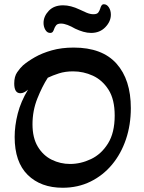

<svg xmlns="http://www.w3.org/2000/svg" viewBox="-20 -871 676 904"><path d="M216 -716Q202 -716 193.5 -730.5Q185 -745 185 -763Q185 -794 209.5 -820Q234 -846 277 -846Q313 -846 355 -826Q371 -818 388 -811Q405 -804 420 -804Q437 -804 443 -812.5Q449 -821 452 -831Q454 -839 458 -845Q462 -851 469 -851Q483 -851 492.5 -836.5Q502 -822 502 -802Q502 -770 476 -743Q450 -716 409 -716Q391 -716 372 -721.5Q353 -727 334 -736Q315 -747 298 -753.5Q281 -760 267 -760Q251 -760 244.5 -752Q238 -744 235 -735Q233 -728 229 -722Q225 -716 216 -716ZM275 13Q172 13 110.5 -47.5Q49 -108 49 -226Q49 -279 63.5 -336Q78 -393 112 -449Q93 -432 76 -432Q47 -432 47 -478Q47 -511 61 -531Q75 -551 88 -563Q110 -582 144 -601.5Q178 -621 224 -634Q270 -647 327 -647Q461 -647 528.5 -571.5Q596 -496 596 -362Q596 -283 573 -215Q550 -147 507.5 -96Q465 -45 406 -16Q347 13 275 13ZM310 -99Q360 -99 408.5 -122Q457 -145 488.5 -195.5Q520 -246 520 -327Q520 -403 491 -448.5Q462 -494 417.5 -514.5Q373 -535 324 -535Q287 -535 257.5 -525.5Q228 -516 205 -505Q179 -465 156 -407.5Q133 -350 133 -286Q133 -222 158 -180.5Q183 -139 223.5 -119Q264 -99 310 -99Z"/></svg>

Font: Akaya Telivigala
Style: Regular
Weight: 400
Designer: Vaishnavi Murthy Yerkadithaya, Juan Luis Blanco Aristondo
Version: Version 1.002; ttfautohint (v1.8.3)